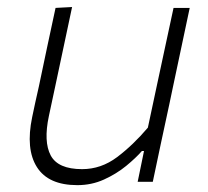

<svg xmlns="http://www.w3.org/2000/svg" viewBox="-20 -517 592 546"><path d="M200 9.5Q117.5 9.5 85 -41.8Q52.5 -93 71.5 -184Q76 -205.5 80.2 -225Q84.5 -244.5 90.5 -271Q103.5 -334 114.8 -386.5Q126 -439 138 -494.5L185 -497Q173 -441 161.8 -387.8Q150.5 -334.5 137.5 -273.5L119 -187Q103.5 -114 124.2 -75Q145 -36 213.5 -36Q267.5 -36 313 -70.2Q358.5 -104.5 400.5 -154L426 -273.5Q439 -333.5 450.2 -386.2Q461.5 -439 473.5 -494.5H519.5Q507.5 -439 496.5 -386Q485.5 -333 472 -270.5L461.5 -220.5Q448 -159 437.2 -107.5Q426.5 -56 414.5 0H371.5L389.5 -87.5H383.5Q366.5 -68 338.8 -45.2Q311 -22.5 275.8 -6.5Q240.5 9.5 200 9.5Z"/></svg>

Font: Commissioner ExtraLight
Style: Italic
Weight: 200
Italic angle: -12°
Designer: Kostas Bartsokas
Foundry: Kostas Bartsokas
Version: Version 1.000; ttfautohint (v1.8.3)